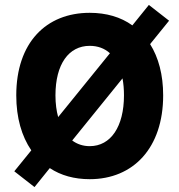

<svg xmlns="http://www.w3.org/2000/svg" viewBox="-20 -715 726 779"><path d="M120 44 182 -33C227 -3 282 12 344 12C521 12 642 -115 642 -328C642 -412 623 -482 589 -536L666 -631L584 -695L517 -612C470 -646 411 -663 344 -663C167 -663 46 -542 46 -328C46 -237 68 -162 107 -105L38 -20ZM205 -328C205 -455 259 -529 344 -529C376 -529 404 -519 426 -499L216 -240C209 -265 205 -295 205 -328ZM344 -122C317 -122 293 -130 273 -145L477 -397C481 -376 483 -353 483 -328C483 -202 430 -122 344 -122Z"/></svg>

Font: Source Sans Pro
Style: Bold
Weight: 700
Designer: Paul D. Hunt
Foundry: Adobe Systems Incorporated
Version: Version 3.006;hotconv 1.0.111;makeotfexe 2.5.65597